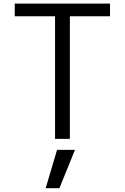

<svg xmlns="http://www.w3.org/2000/svg" viewBox="-20 -750 674 1037"><path d="M574.2 -662.1H357.4V0H277.3V-662.1H59.6V-730.5H574.2ZM288.1 59.6H384.8L300.8 266.6H226.6Z"/></svg>

Font: Mgen+ 1c regular
Style: Regular
Weight: 400
Designer: [Source Han Sans]
Ryoko NISHIZUKA  (kana & ideographs); Paul D. Hunt (Latin, Greek & Cyrillic); Wenlong ZHANG  (bopomofo
Version: Version 1.059.20150602